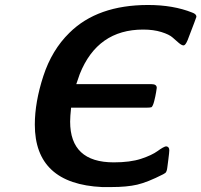

<svg xmlns="http://www.w3.org/2000/svg" viewBox="-20 -736 816 778"><path d="M121.1 -231Q121.1 -321.8 155.5 -427.5Q189.9 -533.2 261.2 -603Q375 -715.8 580.1 -715.8Q682.1 -715.8 758.8 -685.1Q775.9 -679.2 775.9 -668Q775.9 -666 740.2 -573.2Q731.4 -552.2 724.1 -552Q716.8 -551.8 704.8 -561.8Q692.9 -571.8 679.4 -584Q666 -596.2 634 -606.2Q602.1 -616.2 560.1 -616.2Q375 -616.2 303.2 -436L289.1 -395H594.2Q615.2 -395 615.2 -379.9Q615.2 -377.9 612.5 -362.1Q609.9 -346.2 605 -326.7Q600.1 -307.1 594.2 -301.8Q589.4 -299.8 576.2 -299.8H268.1Q264.2 -263.7 264.2 -243.2Q264.2 -78.1 440.9 -78.1Q507.8 -78.1 551.5 -92.5Q595.2 -106.9 618.7 -124Q642.1 -141.1 652.8 -143.1Q666 -142.1 666 -127Q666 -122.1 665 -113.5Q664.1 -105 662.1 -89.1Q660.2 -73.2 658.2 -59.1Q656.2 -40 649.9 -35.2Q647 -33.2 641.1 -29.8Q578.1 2.4 536.1 12.2Q494.1 22 430.2 22H394Q121.1 9.3 121.1 -231Z"/></svg>

Font: CMU Sans Serif
Style: BoldOblique
Weight: 700
Italic angle: -12°
Version: Version 0.7.0